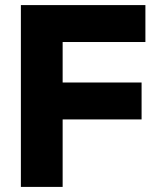

<svg xmlns="http://www.w3.org/2000/svg" viewBox="-20 -734 640 754"><path d="M226 0V-265H536V-410H226V-569H551V-714H62V0Z"/></svg>

Font: Noto Sans Mono UI ExtraBold
Style: Regular
Weight: 800
Designer: Monotype Design team
Foundry: Monotype Imaging Inc.
Version: 1.000